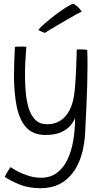

<svg xmlns="http://www.w3.org/2000/svg" viewBox="-20 -745 580 1030"><path d="M197 264.5Q131 264.5 80.8 243.2Q30.5 222 5.5 203.5Q7.5 198 13.2 188Q19 178 25.5 167.8Q32 157.5 37 151.5Q48 160 73.5 173.5Q99 187 132.2 197.8Q165.5 208.5 200 208.5Q250.5 208.5 285.5 182.2Q320.5 156 342 110.8Q363.5 65.5 373.2 7.8Q383 -50 383 -113Q376.5 -94.5 358.8 -72.8Q341 -51 308.2 -36Q275.5 -21 224 -21Q156.5 -21 119.8 -62.5Q83 -104 69 -177Q55 -250 55 -343Q55 -378.5 56.5 -416Q58 -453.5 60 -493Q64.5 -494.5 74 -494.8Q83.5 -495 93.5 -495Q102.5 -495 110.5 -494.8Q118.5 -494.5 121.5 -493.5Q121 -488.5 119.2 -466Q117.5 -443.5 115.8 -411Q114 -378.5 114 -343.5Q114 -297.5 118 -251Q122 -204.5 133.8 -165.2Q145.5 -126 169.5 -102.2Q193.5 -78.5 233.5 -78.5Q273 -78.5 303.8 -97.8Q334.5 -117 354.5 -156.8Q374.5 -196.5 380.5 -258Q383.5 -284.5 385.5 -320.8Q387.5 -357 389 -391.5Q390.5 -426 391 -450.5Q391.5 -475 391.5 -478.5Q397 -479.5 403.2 -479.8Q409.5 -480 416 -480Q436 -480 448 -477Q449.5 -444.5 449.5 -396.5Q449.5 -347.5 447.8 -285.2Q446 -223 442.8 -157Q439.5 -91 436.5 -28Q432 55.5 404.8 121.5Q377.5 187.5 326 226Q274.5 264.5 197 264.5ZM373 -725Q382.5 -720.5 391.5 -713Q400.5 -705.5 407.8 -697.2Q415 -689 419 -682.5Q410 -679 389.2 -667.8Q368.5 -656.5 343 -641.5Q317.5 -626.5 292 -611.8Q266.5 -597 247.2 -585.2Q228 -573.5 221 -568.5Q218 -569.5 213 -571.2Q208 -573 202.8 -575.5Q197.5 -578 192.8 -580.5Q188 -583 185.5 -584.5Q196.5 -598.5 221.2 -620Q246 -641.5 275.5 -664Q305 -686.5 331.5 -703.5Q358 -720.5 373 -725Z"/></svg>

Font: Grandstander Thin ExtraLight
Style: Regular
Weight: 250
Version: Version 1.200